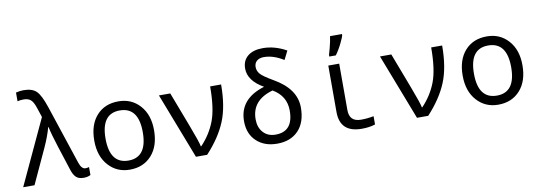

<svg xmlns="http://www.w3.org/2000/svg" viewBox="-59 -1148 4318 1540"><g transform="rotate(-10 2100.5 -378.0)"><path d="M29.8 0 275.9 -528.8 250 -606.9Q233.4 -657.7 212.4 -675.3Q191.4 -692.9 155.8 -692.9Q128.4 -692.9 105 -687V-757.8Q136.7 -766.1 167 -766.1Q236.3 -766.1 271 -733.2Q305.7 -700.2 339.8 -597.2L499 -117.2Q517.1 -63 548.8 -63Q563 -63 578.1 -67.9V-2.9Q553.7 9.8 522 9.8Q481.9 9.8 460.7 -9.8Q439.5 -29.3 425.8 -71.8L359.9 -275.9Q326.2 -380.4 314 -439.9H311Q293.5 -372.6 252.9 -283.2L122.1 0Z M897.9 9.8Q792.5 9.8 724.4 -66.2Q656.2 -142.1 656.2 -269Q656.2 -397.5 722.4 -471.7Q788.6 -545.9 900.9 -545.9Q1007.3 -545.9 1075.2 -470.2Q1143.1 -394.5 1143.1 -269Q1143.1 -139.6 1076.2 -64.9Q1009.3 9.8 897.9 9.8ZM899.9 -64Q1051.3 -64 1051.3 -269Q1051.3 -472.2 898.9 -472.2Q748 -472.2 748 -269Q748 -64 899.9 -64Z M1230 -536.1H1322.3L1431.2 -250Q1484.9 -108.9 1490.2 -75.2H1493.2Q1569.8 -155.3 1608.4 -255.4Q1647 -355.5 1647 -536.1H1736.3Q1736.3 -357.9 1687.3 -238.3Q1638.2 -118.7 1528.3 0H1437Z M2072.3 -458Q1948.2 -528.8 1948.2 -627.9Q1948.2 -692.9 1992.7 -729Q2037.1 -765.1 2115.2 -765.1Q2212.4 -765.1 2307.1 -711.9L2271.5 -641.1Q2189 -692.9 2111.3 -692.9Q2075.2 -692.9 2054.2 -675Q2033.2 -657.2 2033.2 -626Q2033.2 -595.2 2053.7 -570.1Q2074.2 -544.9 2158.2 -496.1Q2334.5 -395.5 2334.5 -243.2Q2334.5 -123 2271.2 -56.6Q2208 9.8 2098.1 9.8Q1994.1 9.8 1930.2 -50.5Q1866.2 -110.8 1866.2 -213.9Q1866.2 -395.5 2072.3 -458ZM2134.3 -417Q1960.4 -368.2 1960.4 -211.9Q1960.4 -146 1997.6 -105Q2034.7 -64 2098.1 -64Q2242.2 -64 2242.2 -234.9Q2242.2 -354 2134.3 -417Z M2698.2 -536.1V-158.2Q2698.2 -63 2792.5 -63Q2847.2 -63 2896.5 -73.2V-5.9Q2851.1 9.8 2786.6 9.8Q2609.4 9.8 2609.4 -158.2V-536.1ZM2629.9 -619.1 2644.5 -671.4Q2659.2 -727.1 2664.1 -766.1H2761.2V-755.9Q2761.2 -748 2737.1 -697.3Q2712.9 -646.5 2683.1 -606H2629.9Z M3030.3 -536.1H3122.6L3231.4 -250Q3285.2 -108.9 3290.5 -75.2H3293.5Q3370.1 -155.3 3408.7 -255.4Q3447.3 -355.5 3447.3 -536.1H3536.6Q3536.6 -357.9 3487.5 -238.3Q3438.5 -118.7 3328.6 0H3237.3Z M3898.4 9.8Q3793 9.8 3724.9 -66.2Q3656.7 -142.1 3656.7 -269Q3656.7 -397.5 3722.9 -471.7Q3789.1 -545.9 3901.4 -545.9Q4007.8 -545.9 4075.7 -470.2Q4143.6 -394.5 4143.6 -269Q4143.6 -139.6 4076.7 -64.9Q4009.8 9.8 3898.4 9.8ZM3900.4 -64Q4051.8 -64 4051.8 -269Q4051.8 -472.2 3899.4 -472.2Q3748.5 -472.2 3748.5 -269Q3748.5 -64 3900.4 -64Z"/></g></svg>

Font: Droid Sans Mono
Style: Regular
Weight: 400
Monospace: yes
Foundry: Ascender Corporation
Version: Version 1.00 build 112